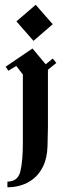

<svg xmlns="http://www.w3.org/2000/svg" viewBox="-20 -629 272 798"><path d="M119.2 -459.2 48.3 -540 128.3 -609.2 199.2 -528.3ZM16.7 149.2Q13.3 149.2 10.8 149.2V125.8Q54.2 125.8 64.6 83.3Q75 40.8 75 -34.2V-319.2L47.5 -355L15 -335L3.3 -351.7L115 -427.5L170 -361.7L199.2 -385.8L214.2 -367.5L179.2 -339.2V-100L177.5 -21.7Q175.8 28.3 159.6 61.7Q143.3 95 118.8 114.2Q94.2 133.3 67.1 141.2Q40 149.2 16.7 149.2Z"/></svg>

Font: Manufacturing Consent
Style: Regular
Weight: 400
Version: Version 3.000; ttfautohint (v1.8.4.7-5d5b)